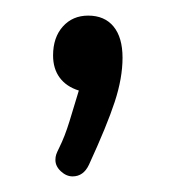

<svg xmlns="http://www.w3.org/2000/svg" viewBox="-20 -114 228 246"><path d="M81 2Q75 22 69 41.5Q63 61 56 75Q53 81 52 84Q51 87 51 91Q51 99 58 105.5Q65 112 73 112Q87 112 94 97Q117 47 127 16.5Q137 -14 137 -40Q137 -66 125.5 -80Q114 -94 93 -94Q73 -94 60.5 -80Q48 -66 48 -43Q48 -26 56.5 -14.5Q65 -3 81 2Z"/></svg>

Font: Beiruti
Style: Regular
Weight: 400
Designer: Arlette Boutros
Foundry: Boutros
Version: Version 1.41